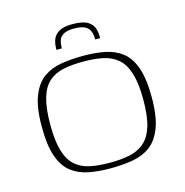

<svg xmlns="http://www.w3.org/2000/svg" viewBox="-94 -694 760 789"><g transform="rotate(-15 286.0 -299.5)"><path d="M281 7Q231 7 189.5 -1Q148 -9 117 -32.5Q86 -56 69 -103.5Q52 -151 52 -231Q52 -313 71 -361Q90 -409 122.5 -432Q155 -455 199 -462Q243 -469 291 -469Q341 -469 382.5 -461Q424 -453 455 -429.5Q486 -406 503 -358.5Q520 -311 520 -231Q520 -149 501 -101Q482 -53 449.5 -30Q417 -7 373.5 0Q330 7 281 7ZM285 -16Q332 -16 368.5 -23.5Q405 -31 431 -53Q457 -75 470.5 -117.5Q484 -160 484 -231Q484 -301 470.5 -344Q457 -387 431 -409Q405 -431 368.5 -438.5Q332 -446 285 -446Q238 -446 201.5 -438.5Q165 -431 139.5 -409Q114 -387 101 -344Q88 -301 88 -231Q88 -160 101 -117.5Q114 -75 139.5 -53Q165 -31 201.5 -23.5Q238 -16 285 -16ZM192 -521V-526Q193 -562 207 -579Q221 -596 242 -601.5Q263 -607 286 -606Q310 -606 330.5 -600.5Q351 -595 364.5 -578Q378 -561 378 -525V-521H357V-525Q357 -540 352 -554.5Q347 -569 331.5 -578Q316 -587 284 -587Q254 -587 239 -578Q224 -569 219.5 -554.5Q215 -540 215 -525V-521Z"/></g></svg>

Font: Genos ExtraLight
Style: Regular
Weight: 250
Designer: Robert E. Leuschke
Foundry: Robert E. Leuschke
Version: Version 1.010